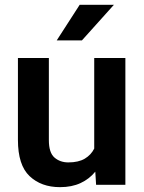

<svg xmlns="http://www.w3.org/2000/svg" viewBox="-20 -770 598 800"><path d="M380.4 0 377 -54.7Q352.5 -24.4 315.9 -7.3Q279.3 9.8 230 9.8Q151.9 9.8 103.3 -36.1Q54.7 -82 54.7 -187V-528.3H183.6V-186Q183.6 -133.8 207 -113.5Q230.5 -93.3 264.6 -93.3Q307.1 -93.3 333.3 -108.9Q359.4 -124.5 372.6 -150.9V-528.3H502.4V0ZM216.3 -601.6 312 -750H454.6L321.3 -601.6Z"/></svg>

Font: Vazirmatn RD SemiBold
Style: Regular
Weight: 600
Designer: Saber Rastikerdar
Foundry: Saber Rastikerdar
Version: Version 32.102